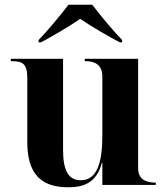

<svg xmlns="http://www.w3.org/2000/svg" viewBox="-20 -786 707 816"><path d="M144 -616V-606H154C197 -629 271 -671 321 -706C371 -671 446 -629 489 -606H499V-616C462 -654 406 -721 372 -766H271C237 -721 181 -654 144 -616ZM270 10C329 10 390 -5 413 -94H415V0H642V-10H638C610 -10 567 -18 567 -71V-536H340V-526H344C373 -526 415 -518 415 -461V-210C415 -98 394 -20 323 -20C269 -20 248 -64 248 -150V-536H26V-526H29C74 -526 96 -517 96 -455V-183C96 -48 153 10 270 10Z"/></svg>

Font: Noto Serif Display
Style: Bold
Weight: 700
Designer: Monotype Design Team
Foundry: Monotype Imaging Inc.
Version: Version 2.009